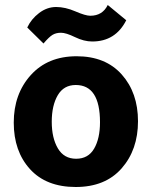

<svg xmlns="http://www.w3.org/2000/svg" viewBox="-20 -740 607 768"><path d="M154 -566 89 -630Q105 -664 136.5 -688Q168 -712 204.5 -712Q241 -712 281.5 -694.5Q322 -677 341 -677Q390 -677 411 -720L485 -659Q442 -574 349 -574Q316 -574 280 -591.5Q244 -609 224 -609Q204 -609 190 -600.5Q176 -592 154 -566ZM380 -251Q380 -400 283 -400Q235 -400 211 -359Q187 -318 187 -253Q187 -188 211.5 -146.5Q236 -105 284.5 -105Q333 -105 356.5 -145.5Q380 -186 380 -251ZM286.5 -515Q402 -515 467 -442Q532 -369 532 -255Q532 -141 466.5 -66.5Q401 8 283 8Q165 8 100 -63.5Q35 -135 35 -249.5Q35 -364 103 -439.5Q171 -515 286.5 -515Z"/></svg>

Font: Hind Vadodara
Style: Bold
Weight: 700
Designer: Hitesh Malaviya
Foundry: Indian Type Foundry
Version: Version 0.702;PS 1.0;hotconv 1.0.81;makeotf.lib2.5.63406